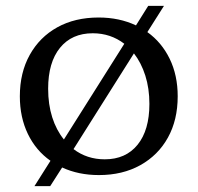

<svg xmlns="http://www.w3.org/2000/svg" viewBox="-20 -590 677 658"><path d="M98 48 153 -39Q103 -74 75.5 -131Q48 -188 48 -260Q48 -341 82 -402Q116 -463 176.5 -496.5Q237 -530 318 -530Q389 -530 446 -503L488 -570H542L485 -480Q534 -445 561.5 -388.5Q589 -332 589 -260Q589 -179 555.5 -118.5Q522 -58 461 -24Q400 10 319 10Q249 10 193 -16L152 48ZM145 -286Q145 -232 159 -188Q173 -144 199 -112L406 -440Q359 -476 298 -476Q226 -476 185.5 -426Q145 -376 145 -286ZM339 -44Q411 -44 451.5 -94Q492 -144 492 -234Q492 -287 478 -331Q464 -375 439 -407L232 -79Q278 -44 339 -44Z"/></svg>

Font: Hedvig Letters Serif 12pt
Style: Regular
Weight: 400
Designer: Alexander Örn & Tor Weibull
Foundry: Kanon Foundry
Version: Version 1.000; ttfautohint (v1.8.4.7-5d5b)